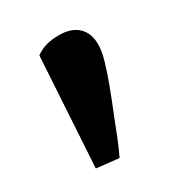

<svg xmlns="http://www.w3.org/2000/svg" viewBox="-95 -797 446 476"><g transform="rotate(-30 128.0 -558.5)"><path d="M51 -396 70 -709Q86 -720 101.5 -724Q117 -728 137 -728Q172 -728 191 -710Q210 -692 210 -660Q210 -641 202.5 -615Q195 -589 182.5 -555.5Q170 -522 154 -483Q147 -465 137 -439.5Q127 -414 115 -389Z"/></g></svg>

Font: Source Serif 4 18pt
Style: Bold
Weight: 700
Designer: Frank Grießhammer
Foundry: Adobe Systems Incorporated
Version: Version 4.004;hotconv 1.0.116;makeotfexe 2.5.65601